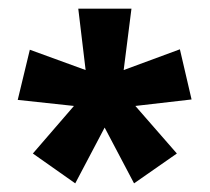

<svg xmlns="http://www.w3.org/2000/svg" viewBox="-20 -782 485 444"><path d="M284 -762 266 -620 396 -668 423 -552 293 -537 389 -427 290 -358 222 -487 154 -358 56 -427 151 -537 21 -551 49 -667 178 -620 161 -762Z"/></svg>

Font: Noto Sans Khmer UI ExtraCondensed
Style: Bold
Weight: 700
Width: 2
Designer: Danh Hong and the Monotype Design Team
Foundry: Monotype Imaging Inc.
Version: Version 2.002; ttfautohint (v1.8.4.7-5d5b)